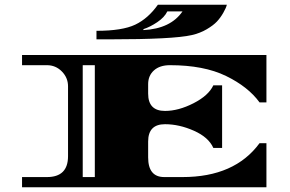

<svg xmlns="http://www.w3.org/2000/svg" viewBox="-20 -790 1224 810"><path d="M697 -515Q654 -515 629.5 -493Q605 -471 605 -435V-395Q605 -322 676 -322Q733 -322 796.5 -354.5Q860 -387 880 -430H917V-166H880Q860 -211 798 -238.5Q736 -266 676 -266Q605 -266 605 -193V-126Q605 -43 673 -43H750Q970 -43 1075 -186H1104V0H73V-43H178Q267 -43 267 -131V-426Q267 -462 241 -488.5Q215 -515 178 -515H73V-558H1104V-358H1075Q1027 -424 933.5 -469.5Q840 -515 697 -515ZM329 -43H380V-515H329ZM441 -624H387V-660Q496 -660 550.5 -686Q605 -712 646 -770H937Q934 -757 922 -736Q910 -715 895 -699Q880 -683 852 -666.5Q824 -650 789 -642Q711 -624 441 -624ZM585 -667V-663Q700 -669 750 -742H686Q674 -717 643.5 -696.5Q613 -676 585 -667Z"/></svg>

Font: Diplomata SC
Style: Regular
Weight: 400
Width: 7
Designer: Eduardo Rodriguez Tunni
Foundry: Eduardo Rodriguez Tunni
Version: Version 1.001